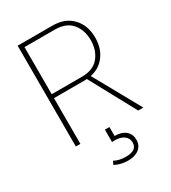

<svg xmlns="http://www.w3.org/2000/svg" viewBox="-207 -754 953 1072"><g transform="rotate(-30 269.0 -218.0)"><path d="M343.8 -312.5H314.9L484.4 0H517.6ZM111.8 0V-294.9H307.1Q388.2 -294.9 434.3 -344.7Q480.5 -394.5 480.5 -473.1Q480.5 -551.8 434.1 -600.8Q387.7 -649.9 307.1 -649.9H82.5V0ZM111.8 -624H307.1Q379.4 -624 415.5 -581.3Q451.7 -538.6 451.7 -473.1Q451.7 -407.7 415.5 -364Q379.4 -320.3 307.1 -320.3H111.8ZM394.5 136.2Q394.5 99.6 369.4 78.4Q344.2 57.1 299.3 57.1V-0.5H270V79.6Q274.4 79.1 278.8 78.9Q283.2 78.6 287.1 78.6Q324.2 78.6 346.4 94.7Q368.7 110.8 368.7 138.7Q368.7 189.5 297.4 189.5Q252.4 189.5 222.2 172.4L212.4 194.3Q252.4 214.4 296.4 214.4Q341.8 214.4 368.2 193.4Q394.5 172.4 394.5 136.2Z"/></g></svg>

Font: Estedad-FD-VF Thin
Style: Regular
Weight: 100
Designer: Amin Abedi
Version: Version 5.0